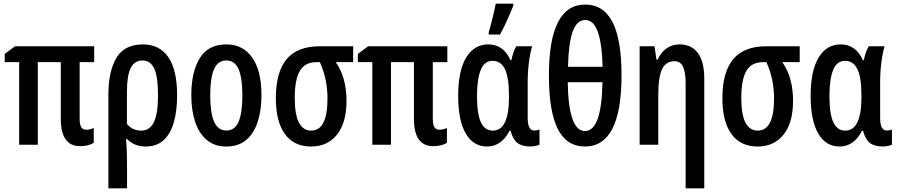

<svg xmlns="http://www.w3.org/2000/svg" viewBox="-20 -796 4937 1056"><path d="M453.6 -82.5Q475.6 -82.5 495.6 -92.3V-10.7Q481.9 -1.5 461.9 3.2Q441.9 7.8 420.4 7.8Q314.5 7.8 314.5 -141.1V-454.1H188V0H85.4V-454.1H5.9V-499.5L62.5 -541.5H498V-454.1H418V-143.6Q418 -110.8 426.8 -96.7Q435.5 -82.5 453.6 -82.5Z M954.1 -272Q954.1 -187.5 936.3 -124.3Q918.5 -61 880.4 -25.6Q842.3 9.8 780.8 9.8Q748 9.8 722.4 -1.2Q696.8 -12.2 678.7 -31.2H673.3Q676.3 4.4 677.5 38.1Q678.7 71.8 678.7 100.1V239.7H576.2V-275.4Q576.2 -403.3 620.1 -477.5Q664.1 -551.8 766.1 -551.8Q856.9 -551.8 905.5 -481.9Q954.1 -412.1 954.1 -272ZM763.7 -463.4Q719.7 -463.4 699 -422.1Q678.2 -380.9 678.2 -293.5V-114.3Q708.5 -77.6 756.3 -77.6Q803.7 -77.6 826.4 -124.3Q849.1 -170.9 849.1 -272Q849.1 -372.6 828.6 -418Q808.1 -463.4 763.7 -463.4Z M1418 -272Q1418 -191.4 1397.9 -127.7Q1377.9 -64 1335.2 -27.1Q1292.5 9.8 1224.1 9.8Q1159.2 9.8 1116.5 -26.9Q1073.7 -63.5 1053 -127Q1032.2 -190.4 1032.2 -272Q1032.2 -399.9 1078.4 -475.8Q1124.5 -551.8 1225.6 -551.8Q1315.4 -551.8 1366.7 -480Q1418 -408.2 1418 -272ZM1136.2 -271Q1136.2 -175.8 1157.5 -127Q1178.7 -78.1 1225.6 -78.1Q1271.5 -78.1 1292.2 -126.2Q1313 -174.3 1313 -272Q1313 -367.2 1292.2 -415.3Q1271.5 -463.4 1225.1 -463.4Q1178.2 -463.4 1157.2 -415.5Q1136.2 -367.7 1136.2 -271Z M1885.7 -240.7Q1885.7 -121.1 1833.5 -55.7Q1781.2 9.8 1690.9 9.8Q1595.7 9.8 1546.4 -59.6Q1497.1 -128.9 1497.1 -255.4Q1497.1 -399.4 1556.4 -470.5Q1615.7 -541.5 1738.8 -541.5H1922.4V-454.1H1826.7Q1885.7 -370.6 1885.7 -240.7ZM1601.1 -257.3Q1601.1 -165 1624.3 -121.3Q1647.5 -77.6 1691.4 -77.6Q1781.2 -77.6 1781.2 -254.4Q1781.2 -360.8 1739.3 -454.1H1719.2Q1657.2 -454.1 1629.2 -406.2Q1601.1 -358.4 1601.1 -257.3Z M2396 -82.5Q2418 -82.5 2438 -92.3V-10.7Q2424.3 -1.5 2404.3 3.2Q2384.3 7.8 2362.8 7.8Q2256.8 7.8 2256.8 -141.1V-454.1H2130.4V0H2027.8V-454.1H1948.2V-499.5L2004.9 -541.5H2440.4V-454.1H2360.4V-143.6Q2360.4 -110.8 2369.1 -96.7Q2377.9 -82.5 2396 -82.5Z M2659.2 9.8Q2583 9.8 2541.5 -62Q2500 -133.8 2500 -268.6Q2500 -407.2 2543.9 -479.5Q2587.9 -551.8 2665.5 -551.8Q2749 -551.8 2787.6 -464.8H2792.5Q2796.9 -486.8 2804 -507.3Q2811 -527.8 2819.8 -541.5H2906.7Q2895.5 -503.9 2888.9 -451.9Q2882.3 -399.9 2882.3 -342.8V-147.5Q2882.3 -78.1 2918.5 -78.1Q2934.1 -78.1 2947.3 -83.5V-0.5Q2941.4 3.4 2925 6.6Q2908.7 9.8 2897.9 9.8Q2851.1 9.8 2825.7 -10Q2800.3 -29.8 2788.6 -76.2H2781.7Q2761.7 -35.2 2730.5 -12.7Q2699.2 9.8 2659.2 9.8ZM2690.4 -77.6Q2734.9 -77.6 2757.1 -123.8Q2779.3 -169.9 2779.3 -258.8V-272.5Q2779.3 -370.1 2757.1 -415.8Q2734.9 -461.4 2688.5 -461.4Q2644.5 -461.4 2624 -411.4Q2603.5 -361.3 2603.5 -267.6Q2603.5 -169.9 2624.8 -123.8Q2646 -77.6 2690.4 -77.6ZM2668 -606V-619.1Q2671.9 -629.9 2677.5 -651.4Q2683.1 -672.9 2689.2 -697.5Q2695.3 -722.2 2700 -743.7Q2704.6 -765.1 2706.5 -775.9H2803.2V-764.6Q2788.6 -728 2769.5 -685.3Q2750.5 -642.6 2730 -606Z M3398.4 -382.3Q3398.4 9.8 3197.3 9.8Q3096.7 9.8 3047.9 -86.7Q2999 -183.1 2999 -381.8Q2999 -771 3198.7 -771Q3298.8 -771 3348.6 -674.8Q3398.4 -578.6 3398.4 -382.3ZM3198.7 -686Q3152.3 -686 3129.6 -621.8Q3106.9 -557.6 3104 -428.7H3294.4Q3291 -556.6 3267.8 -621.3Q3244.6 -686 3198.7 -686ZM3197.3 -75.2Q3289.1 -75.2 3293.5 -343.8H3102.5Q3106.9 -75.2 3197.3 -75.2Z M3717.3 -551.8Q3783.2 -551.8 3818.4 -504.4Q3853.5 -457 3853.5 -363.8V239.7H3751V-337.4Q3751 -398.4 3736.6 -429Q3722.2 -459.5 3689.9 -459.5Q3643.1 -459.5 3621.8 -416.5Q3600.6 -373.5 3600.6 -272.9V0H3498V-541.5H3579.6L3590.8 -467.8H3597.2Q3614.3 -507.3 3645.3 -529.5Q3676.3 -551.8 3717.3 -551.8Z M4341.8 -240.7Q4341.8 -121.1 4289.6 -55.7Q4237.3 9.8 4147 9.8Q4051.8 9.8 4002.4 -59.6Q3953.1 -128.9 3953.1 -255.4Q3953.1 -399.4 4012.5 -470.5Q4071.8 -541.5 4194.8 -541.5H4378.4V-454.1H4282.7Q4341.8 -370.6 4341.8 -240.7ZM4057.1 -257.3Q4057.1 -165 4080.3 -121.3Q4103.5 -77.6 4147.5 -77.6Q4237.3 -77.6 4237.3 -254.4Q4237.3 -360.8 4195.3 -454.1H4175.3Q4113.3 -454.1 4085.2 -406.2Q4057.1 -358.4 4057.1 -257.3Z M4597.7 9.8Q4521.5 9.8 4480 -62Q4438.5 -133.8 4438.5 -268.6Q4438.5 -407.2 4482.4 -479.5Q4526.4 -551.8 4604 -551.8Q4687.5 -551.8 4726.1 -464.8H4731Q4735.4 -486.8 4742.4 -507.3Q4749.5 -527.8 4758.3 -541.5H4845.2Q4834 -503.9 4827.4 -451.9Q4820.8 -399.9 4820.8 -342.8V-147.5Q4820.8 -78.1 4856.9 -78.1Q4872.6 -78.1 4885.7 -83.5V-0.5Q4879.9 3.4 4863.5 6.6Q4847.2 9.8 4836.4 9.8Q4789.6 9.8 4764.2 -10Q4738.8 -29.8 4727.1 -76.2H4720.2Q4700.2 -35.2 4668.9 -12.7Q4637.7 9.8 4597.7 9.8ZM4628.9 -77.6Q4673.3 -77.6 4695.6 -123.8Q4717.8 -169.9 4717.8 -258.8V-272.5Q4717.8 -370.1 4695.6 -415.8Q4673.3 -461.4 4627 -461.4Q4583 -461.4 4562.5 -411.4Q4542 -361.3 4542 -267.6Q4542 -169.9 4563.2 -123.8Q4584.5 -77.6 4628.9 -77.6Z"/></svg>

Font: Open Sans Condensed SemiBold
Style: Regular
Weight: 600
Width: 3
Designer: Monotype Design Team
Foundry: Monotype Imaging Inc.
Version: Version 3.000; ttfautohint (v1.8.4)